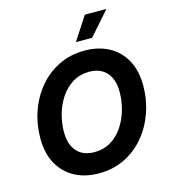

<svg xmlns="http://www.w3.org/2000/svg" viewBox="-136 -1056 1037 1174"><g transform="rotate(-15 383.0 -469.5)"><path d="M344.7 10.3Q257.8 10.3 192.1 -25.1Q126.5 -60.5 89.6 -127.2Q52.7 -193.8 52.7 -288.1Q52.7 -377 80.8 -458Q108.9 -539.1 161.4 -602.1Q213.9 -665 287.6 -701.4Q361.3 -737.8 452.6 -737.8Q539.1 -737.8 604.7 -702.6Q670.4 -667.5 707.3 -600.6Q744.1 -533.7 744.1 -439Q744.1 -349.6 715.8 -268.8Q687.5 -188 635 -125Q582.5 -62 509 -25.9Q435.5 10.3 344.7 10.3ZM351.1 -122.1Q410.6 -122.1 456.3 -149.9Q502 -177.7 532.7 -224.4Q563.5 -271 579.1 -326.9Q594.7 -382.8 594.7 -439Q594.7 -493.7 576.7 -530.5Q558.6 -567.4 525.4 -586.4Q492.2 -605.5 446.8 -605.5Q386.7 -605.5 341.1 -577.4Q295.4 -549.3 264.4 -502.9Q233.4 -456.5 217.8 -400.6Q202.1 -344.7 202.1 -288.6Q202.1 -234.4 220.2 -197.3Q238.3 -160.2 271.7 -141.1Q305.2 -122.1 351.1 -122.1ZM415 -801.3 511.2 -949.2H647.9L517.6 -801.3Z"/></g></svg>

Font: Inter 18pt
Style: Bold Italic
Weight: 700
Italic angle: -9.3988°
Designer: Rasmus Andersson
Foundry: rsms
Version: Version 4.001;git-66647c0bb